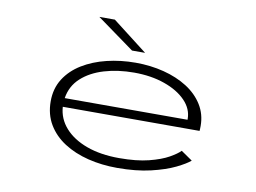

<svg xmlns="http://www.w3.org/2000/svg" viewBox="-77 -815 1253 940"><g transform="rotate(10 550.0 -345.5)"><path d="M558 11Q481 11 412.8 -6Q344.5 -23 292.5 -56.5Q240.5 -90 211 -139.5Q181.5 -189 181.5 -254Q181.5 -317.5 212 -365.8Q242.5 -414 295.5 -446.5Q348.5 -479 416.5 -495.5Q484.5 -512 559 -512Q633.5 -512 699.8 -495Q766 -478 816.8 -445.8Q867.5 -413.5 896.5 -367Q925.5 -320.5 925.5 -262Q925.5 -256 925.2 -249Q925 -242 924.5 -237.5H244.5Q248.5 -178.5 288.5 -133.5Q328.5 -88.5 397.8 -63.2Q467 -38 559.5 -38Q646 -38 706.2 -53.2Q766.5 -68.5 803.2 -89.2Q840 -110 855.5 -126.5L912 -87.5Q891.5 -69.5 844 -46.2Q796.5 -23 724.5 -6Q652.5 11 558 11ZM560 -463Q479.5 -463 411.8 -442.8Q344 -422.5 300 -382.2Q256 -342 246.5 -281H857V-285Q857 -335 818.2 -375.2Q779.5 -415.5 712.2 -439.2Q645 -463 560 -463ZM530.5 -567.5 344.5 -702H421.5L595.5 -567.5Z"/></g></svg>

Font: Trispace Expanded ExtraLight
Style: Regular
Weight: 200
Width: 7
Designer: Tyler Finck
Foundry: Etcetera Type Company
Version: Version 1.210; ttfautohint (v1.8.3)